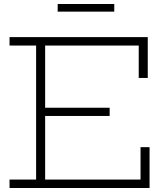

<svg xmlns="http://www.w3.org/2000/svg" viewBox="-20 -937 823 957"><path d="M526.5 -400V-359H185V-400ZM680.5 -203.5H725.5V0H27.5V-42H160V-710H27.5V-752H716.5V-548.5H671.5V-710H205V-42H680.5ZM549.5 -917V-879H267.5V-917Z"/></svg>

Font: Hepta Slab Light
Style: Regular
Weight: 300
Designer: Michael LaGattuta
Foundry: Michael LaGattuta
Version: Version 1.102